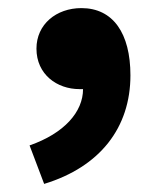

<svg xmlns="http://www.w3.org/2000/svg" viewBox="-20 -227 391 474"><path d="M185 -7C185 49 139 102 53 132L89 227C227 185 302 88 302 -41C302 -145 259 -207 181 -207C119 -207 70 -167 70 -107C70 -43 121 -7 176 -7Z"/></svg>

Font: Noto Sans CJK KR Black
Style: Regular
Weight: 900
Designer: Ryoko NISHIZUKA (kana & ideographs); Paul D. Hunt (Latin, Greek & Cyrillic); Wenlong ZHANG (bopomofo); Sandoll Communica
Foundry: Adobe Systems Incorporated
Version: Version 1.004;PS 1.004;hotconv 1.0.82;makeotf.lib2.5.63406